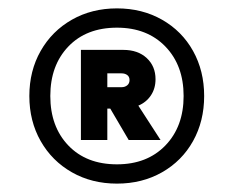

<svg xmlns="http://www.w3.org/2000/svg" viewBox="-20 -725 557 458"><path d="M259 -705Q319 -705 366.5 -678Q414 -651 440.5 -603.5Q467 -556 467 -496Q467 -436 440.5 -388.5Q414 -341 366.5 -314Q319 -287 259 -287Q199 -287 151.5 -314Q104 -341 77 -388.5Q50 -436 50 -496Q50 -556 77 -603.5Q104 -651 151.5 -678Q199 -705 259 -705ZM259 -333Q331 -333 374.5 -378Q418 -423 418 -496Q418 -569 374.5 -614Q331 -659 259 -659Q186 -659 143 -614Q100 -569 100 -496Q100 -423 143 -378Q186 -333 259 -333ZM351 -536Q351 -514 340 -497.5Q329 -481 310 -473L363 -391H287L243 -466H236V-391H173V-606H274Q309 -606 330 -586.5Q351 -567 351 -536ZM236 -517H270Q278 -517 283.5 -521.5Q289 -526 289 -534Q289 -542 283.5 -546Q278 -550 270 -550H236Z"/></svg>

Font: MSTAGE Medium
Style: Regular
Weight: 500
Designer: Ninad Kale (Devanagari), Jonny Pinhorn (Latin)
Foundry: Indian Type Foundry
Version: 4.004